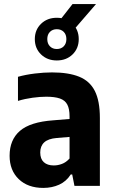

<svg xmlns="http://www.w3.org/2000/svg" viewBox="-20 -910 560 940"><path d="M192 10Q116.5 10 71.8 -33Q27 -76 27 -147.5Q27 -225.5 77.5 -269.2Q128 -313 241.5 -321L343 -329.5L361.5 -243L258 -234.5Q216 -231 196.5 -213Q177 -195 177 -163.5Q177 -132 194.5 -116Q212 -100 243.5 -100Q263 -100 283.2 -107.5Q303.5 -115 320.5 -134V-340.5Q320.5 -377 309.5 -398Q298.5 -419 273.2 -427.8Q248 -436.5 206.5 -436.5Q176.5 -436.5 139.5 -431.5Q102.5 -426.5 68 -416V-534Q105.5 -544.5 150.2 -550Q195 -555.5 234.5 -555.5Q315.5 -555.5 367.5 -534.5Q419.5 -513.5 444.2 -464.8Q469 -416 469 -332V0H344.5L333.5 -56H326.5Q304.5 -21.5 269.5 -5.8Q234.5 10 192 10ZM258 -614Q211.5 -614 181 -643.5Q150.5 -673 150.5 -718.5Q150.5 -764 181 -793.5Q211.5 -823 258 -823Q305 -823 335.2 -793.5Q365.5 -764 365.5 -718.5Q365.5 -673 335.2 -643.5Q305 -614 258 -614ZM258 -670Q279 -670 292 -683.2Q305 -696.5 305 -718.5Q305 -741 292 -754Q279 -767 258 -767Q237.5 -767 224.5 -754Q211.5 -741 211.5 -718.5Q211.5 -696.5 224.5 -683.2Q237.5 -670 258 -670ZM333 -754.5 263 -798 335 -890H450Z"/></svg>

Font: Encode Sans SemiCondensed
Style: Bold
Weight: 700
Width: 4
Designer: Multiple Designers
Foundry: Impallari Type
Version: Version 3.002